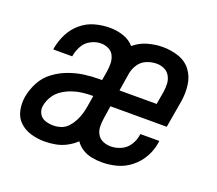

<svg xmlns="http://www.w3.org/2000/svg" viewBox="-97 -670 915 811"><g transform="rotate(20 360.0 -265.0)"><path d="M172 8Q196 8 221 3.5Q246 -1 269 -13Q292 -25 311 -43Q311 -43 311 -43Q311 -43 311 -43Q323 -25 342 -13Q361 -1 384 3.5Q407 8 430 8Q464 8 497.5 -1Q531 -10 559.5 -33Q588 -56 605 -87Q622 -118 627 -152Q628 -156 628 -160H543Q543 -158 542 -155Q539 -132 525.5 -110.5Q512 -89 489 -78.5Q466 -68 443 -68Q424 -68 407.5 -75Q391 -82 382 -97.5Q373 -113 372.5 -131.5Q372 -150 375 -169L384 -227H637L658 -349Q664 -386 659.5 -422.5Q655 -459 634 -487Q613 -515 578.5 -526.5Q544 -538 507 -538Q507 -538 507 -538Q507 -538 507 -538Q474 -538 440 -528.5Q406 -519 379 -496Q360 -518 330.5 -528Q301 -538 269 -538Q236 -538 202.5 -529Q169 -520 141.5 -497Q114 -474 98 -442.5Q82 -411 76 -378Q75 -374 75 -370H160L161 -375Q165 -397 177 -418.5Q189 -440 211.5 -451.5Q234 -463 256 -463Q275 -463 291 -455Q307 -447 314.5 -431.5Q322 -416 322.5 -398Q323 -380 320 -361L313 -319H303Q268 -319 234 -314.5Q200 -310 165.5 -297.5Q131 -285 101 -262.5Q71 -240 54 -207.5Q37 -175 31 -141Q26 -110 32.5 -79.5Q39 -49 60.5 -29Q82 -9 111.5 -0.5Q141 8 172 8ZM397 -303 410 -384Q414 -406 427 -425.5Q440 -445 462 -454Q484 -463 506 -463Q525 -463 541 -455.5Q557 -448 566 -432.5Q575 -417 576 -398.5Q577 -380 574 -361L564 -303ZM184 -68Q165 -68 147.5 -74Q130 -80 121 -96Q112 -112 115 -131Q119 -154 132 -175Q145 -196 166 -209.5Q187 -223 209.5 -230.5Q232 -238 255 -240.5Q278 -243 301 -243L293 -194Q290 -176 285 -159Q280 -142 271.5 -125.5Q263 -109 250 -94.5Q237 -80 219.5 -74Q202 -68 184 -68Z"/></g></svg>

Font: Iosevka Sparkle
Style: Italic
Weight: 400
Italic angle: -9°
Designer: Belleve Invis
Foundry: Belleve Invis
Version: Version 4.5.0; ttfautohint (v1.8.3)